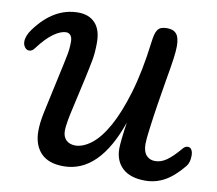

<svg xmlns="http://www.w3.org/2000/svg" viewBox="-89 -953 1197 1060"><g transform="rotate(10 509.5 -423.0)"><path d="M332 2Q247 2 204.5 -43Q162 -88 162 -166Q162 -212 175 -273L237 -559L246 -603Q254 -641 254 -681Q254 -705 244.5 -717Q235 -729 219 -729Q189 -729 149.5 -701Q110 -673 65 -613Q52 -594 34 -594Q20 -594 10 -607.5Q0 -621 0 -638Q0 -671 27 -708Q129 -848 266 -848Q327 -848 361.5 -811Q396 -774 396 -702Q396 -649 389 -608Q381 -564 365 -491L324 -308Q322 -300 319 -285.5Q316 -271 313 -254.5Q310 -238 308 -221.5Q306 -205 306 -192Q306 -160 324 -141.5Q342 -123 375 -122Q419 -122 466 -158Q513 -194 556 -271Q599 -348 635 -468.5Q671 -589 692 -757Q695 -782 699.5 -799.5Q704 -817 712 -828Q720 -839 732.5 -843.5Q745 -848 765 -848Q800 -848 817 -827.5Q834 -807 834 -759Q834 -732 828 -688Q822 -644 808 -565Q795 -488 784 -418Q773 -348 765 -284Q761 -255 759 -233.5Q757 -212 757 -198Q757 -156 775.5 -135Q794 -114 825 -114Q858 -114 889.5 -136Q921 -158 964 -209Q976 -223 991 -223Q1004 -223 1011.5 -211Q1019 -199 1019 -178Q1019 -138 1000 -116Q948 -53 897.5 -25.5Q847 2 790 2Q706 2 662.5 -38.5Q619 -79 619 -148Q619 -167 623 -204Q627 -241 635 -296Q584 -148 508 -73Q432 2 332 2Z"/></g></svg>

Font: Lebkuchenwelt
Style: Regular
Weight: 400
Designer: Vernon Adams
Foundry: Gereon Berster
Version: Version 1.000;PS 001.001;hotconv 1.0.56 